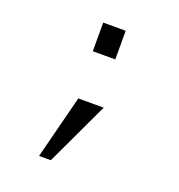

<svg xmlns="http://www.w3.org/2000/svg" viewBox="-128 -635 857 920"><g transform="rotate(20 300.0 -175.0)"><path d="M242.2 -382.3V-528.3H356.9V-382.3ZM171.9 177.2 254.4 -146H383.8L231.9 177.2Z"/></g></svg>

Font: Cousine
Style: Regular
Weight: 400
Monospace: yes
Designer: Steve Matteson
Foundry: Monotype Imaging Inc.
Version: Version 1.21